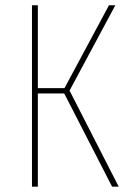

<svg xmlns="http://www.w3.org/2000/svg" viewBox="-20 -701 495 721"><path d="M413.1 -681.2 241.2 -360.8 425.8 0H400.9L221.2 -350.1H122.1V0H100.1V-681.2H122.1V-370.1H222.2L389.2 -681.2Z"/></svg>

Font: Fira Sans Compressed Thin
Style: Regular
Weight: 100
Width: 1
Designer: Carrois Corporate & Edenspiekermann AG
Foundry: Carrois Corporate GbR & Edenspiekermann AG
Version: Version 4.203;PS 004.203;hotconv 1.0.88;makeotf.lib2.5.64775